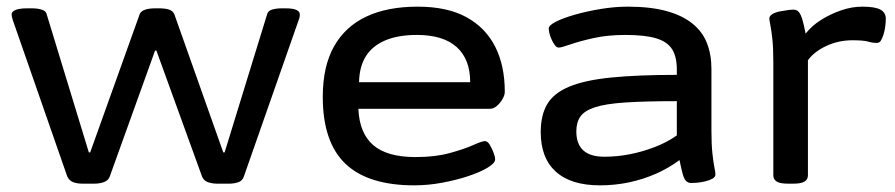

<svg xmlns="http://www.w3.org/2000/svg" viewBox="-20 -550 2689 577"><path d="M229 2Q212 2 200 -2.5Q188 -7 182 -20L18 -491Q17 -495 16 -499Q15 -503 15 -507Q15 -515 26.5 -520Q38 -525 63 -525H76Q93 -525 105.5 -521Q118 -517 120 -508L247 -92H251L400 -508Q404 -517 416.5 -521Q429 -525 446 -525H458Q477 -525 488.5 -521Q500 -517 504 -507L651 -92H655L783 -508Q786 -518 798.5 -521.5Q811 -525 828 -525H837Q861 -525 871 -520Q881 -515 881 -507Q881 -503 880.5 -499.5Q880 -496 878 -491L713 -20Q709 -7 696.5 -2.5Q684 2 667 2H634Q618 2 605 -2.5Q592 -7 587 -20L450 -398H446L310 -20Q306 -8 293 -3Q280 2 262 2Z M1225 7Q1086 7 1018 -58Q950 -123 950 -259Q950 -350 983.5 -410Q1017 -470 1080.5 -500Q1144 -530 1235 -530Q1324 -530 1381.5 -498.5Q1439 -467 1468 -410Q1497 -353 1497 -274Q1497 -264 1490 -252Q1483 -240 1473 -231.5Q1463 -223 1452 -223H1057Q1060 -150 1101.5 -114Q1143 -78 1229 -78Q1288 -78 1331.5 -90Q1375 -102 1402 -114Q1429 -126 1437 -126Q1445 -126 1451.5 -115.5Q1458 -105 1463 -92Q1468 -79 1468 -71Q1468 -60 1446 -46.5Q1424 -33 1388 -21Q1352 -9 1309.5 -1Q1267 7 1225 7ZM1059 -303H1393Q1393 -372 1352.5 -408.5Q1312 -445 1233 -445Q1176 -445 1137.5 -428.5Q1099 -412 1079.5 -381Q1060 -350 1059 -303Z M1783 7Q1696 7 1650.5 -34Q1605 -75 1605 -153Q1605 -204 1624.5 -237Q1644 -270 1690.5 -289.5Q1737 -309 1816.5 -317Q1896 -325 2014 -325V-341Q2014 -380 1999.5 -402.5Q1985 -425 1951.5 -435Q1918 -445 1859 -445Q1806 -445 1763.5 -435.5Q1721 -426 1694 -416.5Q1667 -407 1659 -407Q1653 -407 1648 -413.5Q1643 -420 1638.5 -429.5Q1634 -439 1631.5 -448.5Q1629 -458 1629 -464Q1629 -474 1651 -485Q1673 -496 1708 -506Q1743 -516 1785 -523Q1827 -530 1867 -530Q1934 -530 1982 -517Q2030 -504 2060.5 -479.5Q2091 -455 2104.5 -420.5Q2118 -386 2118 -343V-158Q2118 -116 2121 -88.5Q2124 -61 2127 -46.5Q2130 -32 2130 -26Q2130 -18 2121 -13Q2112 -8 2099.5 -5Q2087 -2 2075.5 -1Q2064 0 2058 0Q2047 0 2041 -7Q2035 -14 2031 -29.5Q2027 -45 2022 -69Q1990 -45 1951.5 -28Q1913 -11 1870.5 -2Q1828 7 1783 7ZM1796 -79Q1835 -79 1873 -86.5Q1911 -94 1947.5 -108Q1984 -122 2014 -143V-246Q1919 -246 1859 -242Q1799 -238 1767.5 -227.5Q1736 -217 1724 -199.5Q1712 -182 1712 -155Q1712 -117 1733 -98Q1754 -79 1796 -79Z M2349 2Q2324 2 2314 -4.5Q2304 -11 2304 -23V-365Q2304 -407 2301 -433.5Q2298 -460 2295 -475Q2292 -490 2292 -494Q2292 -502 2301 -507.5Q2310 -513 2322.5 -515.5Q2335 -518 2346.5 -519.5Q2358 -521 2364 -521Q2375 -521 2381 -513.5Q2387 -506 2391.5 -490.5Q2396 -475 2401 -449Q2420 -473 2448 -490.5Q2476 -508 2508 -519Q2540 -530 2571 -530Q2610 -530 2626 -521Q2642 -512 2642 -494Q2642 -484 2640.5 -471.5Q2639 -459 2635.5 -447.5Q2632 -436 2627.5 -428.5Q2623 -421 2615 -421Q2602 -421 2588.5 -425Q2575 -429 2542 -429Q2500 -429 2463.5 -412Q2427 -395 2408 -369V-23Q2408 -11 2398 -4.5Q2388 2 2363 2Z"/></svg>

Font: Asap Expanded Medium
Style: Regular
Weight: 500
Width: 7
Designer: Pablo Cosgaya
Foundry: Omnibus-Type
Version: Version 3.001